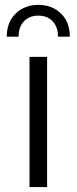

<svg xmlns="http://www.w3.org/2000/svg" viewBox="-20 -755 309 775"><path d="M99.1 0V-525.5H170.1V0ZM7.2 -607Q7.8 -666.8 44 -701Q80.1 -735.3 134.6 -735.3Q189.6 -735.3 225.5 -701Q261.5 -666.8 262 -607H214.1Q214.1 -646.5 192.5 -669.2Q170.8 -691.9 134.6 -691.9Q98.5 -691.9 76.8 -669.2Q55.1 -646.5 55.1 -607Z"/></svg>

Font: Montserrat Thin
Style: Regular
Weight: 100
Designer: Julieta Ulanovsky
Foundry: Julieta Ulanovsky
Version: Version 9.000